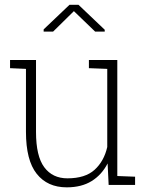

<svg xmlns="http://www.w3.org/2000/svg" viewBox="-20 -782 632 812"><path d="M262.2 10.3Q180.7 10.3 135.3 -46.9Q89.8 -104 89.8 -224.6V-490.7L22.5 -493.7V-528.3H89.8H132.3V-223.6Q132.3 -121.6 167.2 -74.7Q202.1 -27.8 265.1 -27.8Q340.3 -27.8 380.1 -64Q419.9 -100.1 433.6 -160.2V-490.7L356 -493.7V-528.3H433.6H476.1V-37.6L551.3 -34.7V0H439.5L435.1 -90.8Q410.2 -42.5 367.4 -16.1Q324.7 10.3 262.2 10.3ZM164.6 -648.4V-657.7L273.9 -761.7H312L422.9 -656.2V-648.4H382.3L292.5 -734.9L204.6 -648.4Z"/></svg>

Font: Roboto Slab ExtraLight
Style: Regular
Weight: 250
Designer: Google
Version: Version 2.000; ttfautohint (v1.8.1.43-b0c9)